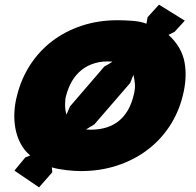

<svg xmlns="http://www.w3.org/2000/svg" viewBox="-20 -726 843 826"><path d="M766 -313Q748 -241 708.5 -181.5Q669 -122 612 -79.5Q555 -37 483 -13.5Q411 10 328 10Q316 10 299.5 9Q283 8 266 6Q249 4 232.5 1Q216 -2 203 -6L205 15L148 80L42 8L89 -49L110 -57Q83 -80 67.5 -110.5Q52 -141 46 -175Q40 -209 42 -244.5Q44 -280 53 -314Q71 -387 110 -447Q149 -507 205 -549.5Q261 -592 332 -615.5Q403 -639 486 -639Q514 -639 549 -636.5Q584 -634 610 -624L615 -652L664 -706L775 -637L731 -589L705 -576Q762 -524 774 -457.5Q786 -391 766 -313ZM555 -316Q562 -343 560.5 -363.5Q559 -384 554 -404L540 -369L386 -191L350 -169Q352 -169 360.5 -168.5Q369 -168 371 -168Q519 -169 555 -316ZM463 -461Q422 -464 389 -454.5Q356 -445 331 -425Q306 -405 289.5 -376.5Q273 -348 264 -313Q262 -307 261 -296.5Q260 -286 260 -275Q260 -264 261.5 -253Q263 -242 266 -233L281 -268L429 -440L447 -450Q454 -454 459 -457.5Q464 -461 463 -461Z"/></svg>

Font: TypoPRO Sinkin Sans
Style: 900 X Black Italic
Weight: 950
Italic angle: -112°
Designer: Keith Bates
Foundry: K-Type
Version: Sinkin Sans (version 1.0)  by Keith Bates   •   © 2014   www